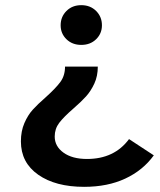

<svg xmlns="http://www.w3.org/2000/svg" viewBox="-20 -560 621 744"><path d="M215 -462Q215 -495 237.5 -517.5Q260 -540 295 -540Q330 -540 352.5 -517.5Q375 -495 375 -462Q375 -430 352.5 -408Q330 -386 295 -386Q260 -386 237.5 -408Q215 -430 215 -462ZM61 -12Q61 -52 74.5 -83Q88 -114 107 -135Q126 -156 157 -183Q196 -218 214 -242.5Q232 -267 232 -302H359Q359 -265 345.5 -236Q332 -207 313.5 -186.5Q295 -166 264 -139Q227 -107 209.5 -84Q192 -61 192 -31Q192 7 226 31.5Q260 56 317 56Q423 56 480 -21L576 42Q534 100 465.5 132Q397 164 306 164Q195 164 128 117Q61 70 61 -12Z"/></svg>

Font: mBank SemiBold
Style: Regular
Weight: 600
Designer: Julieta Ulanovsky
Foundry: Julieta Ulanovsky
Version: Version 7.200